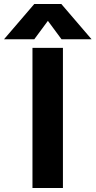

<svg xmlns="http://www.w3.org/2000/svg" viewBox="-109 -938 477 958"><path d="M62 -918H197L348 -742H198L130 -834L62 -742H-89ZM53 -699H205V0H53Z"/></svg>

Font: Prompt SemiBold
Style: Regular
Weight: 600
Designer: Katatrad Team
Foundry: CadsonDemak
Version: Version 1.000